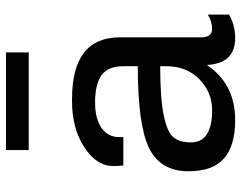

<svg xmlns="http://www.w3.org/2000/svg" viewBox="-100 -676 786 625"><g transform="rotate(-90 292.5 -363.0)"><path d="M117 -736H435V-662H117ZM284 -521Q484 -521 484 -365V-100Q484 -65 512 -65Q535 -65 558 -79V-10Q524 10 481 10Q399 10 394 -82Q332 10 215 10Q131 10 89.5 -26.5Q48 -63 48 -142Q48 -233 123 -270Q198 -307 390 -307V-354Q390 -405 360 -425.5Q330 -446 273 -446Q219 -446 189 -425Q159 -404 159 -366V-354H67Q65 -368 65 -387Q65 -441 126 -481Q187 -521 275 -521ZM390 -234Q285 -234 230 -222.5Q175 -211 158.5 -191Q142 -171 142 -134Q142 -65 247 -65Q305 -65 347.5 -106.5Q390 -148 390 -214Z"/></g></svg>

Font: Chivo
Style: Regular
Weight: 400
Designer: Hector Gatti
Foundry: Omnibus-Type
Version: Version 1.007;PS 001.007;hotconv 1.0.88;makeotf.lib2.5.64775